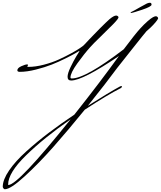

<svg xmlns="http://www.w3.org/2000/svg" viewBox="-171 -878 1169 1395"><path d="M782 -784Q778 -784 778 -786Q778 -790 785 -792Q792 -795 807.5 -803.5Q823 -812 848 -826.5Q873 -841 897 -853Q910 -858 918 -858Q930 -858 930 -844Q930 -830 861 -807Q792 -784 782 -784ZM-110 466Q-40 465 342 -11Q148 124 18 251Q-112 378 -112 463Q-112 466 -110 466ZM728 -520Q812 -632 847 -670Q876 -702 901.5 -724Q927 -746 940.5 -753Q954 -760 961 -760Q968 -760 973 -755Q978 -750 978 -744Q978 -742 971 -731.5Q964 -721 943.5 -698.5Q923 -676 894 -652Q886 -644 793 -526.5Q700 -409 681 -385Q601 -276 467 -109Q623 -208 701 -250Q707 -253 710 -253Q715 -253 715 -249Q715 -243 707 -238Q610 -189 445 -81Q323 69 217.5 188.5Q112 308 9 402.5Q-94 497 -136 497Q-141 497 -146 490.5Q-151 484 -151 479Q-151 428 -105 360.5Q-59 293 20.5 221.5Q100 150 184.5 86Q269 22 369 -45Q557 -282 693 -471Q430 -293 346 -293Q320 -293 320 -320Q320 -345 341.5 -390Q363 -435 384 -470L406 -505Q406 -507 403 -507Q393 -501 375.5 -490.5Q358 -480 306 -454Q254 -428 204.5 -408.5Q155 -389 90 -372.5Q25 -356 -27 -356Q-45 -356 -45 -367Q-45 -384 -16 -397Q13 -410 26 -410Q33 -410 33 -405Q33 -403 30 -400Q27 -397 27 -396Q27 -392 34 -392Q87 -392 148 -408Q209 -424 258 -446.5Q307 -469 348 -491.5Q389 -514 412 -530L434 -546L446 -558Q458 -571 475 -589Q492 -607 514 -629.5Q536 -652 556 -672.5Q576 -693 595 -711Q614 -729 624 -738Q656 -765 673 -765Q679 -765 684.5 -761Q690 -757 690 -752Q690 -742 651.5 -702.5Q613 -663 559.5 -611.5Q506 -560 485 -536Q440 -486 390.5 -417Q341 -348 341 -315Q341 -308 351 -308Q451 -308 728 -520Z"/></svg>

Font: Herr Von Muellerhoff
Style: Regular
Weight: 400
Designer: Alejandro Paul
Foundry: Alejandro Paul
Version: Version 1.000